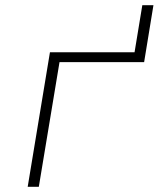

<svg xmlns="http://www.w3.org/2000/svg" viewBox="-20 -722 640 742"><path d="M87 0 173 -520H500L530 -702H573L537 -482H210L130 0Z"/></svg>

Font: Iosevka Aile Extralight
Style: Italic
Weight: 200
Italic angle: -9°
Designer: Belleve Invis
Foundry: Belleve Invis
Version: Version 31.1.0; ttfautohint (v1.8.4)